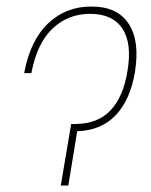

<svg xmlns="http://www.w3.org/2000/svg" viewBox="-20 -574 467 594"><path d="M54.7 -347.7Q73.7 -449.7 129.2 -502Q184.6 -554.2 262.7 -553.7Q342.3 -554.2 377.7 -501Q413.1 -447.8 397.5 -351.6Q383.3 -265.6 338.4 -218Q293.5 -170.4 218.8 -168L191.4 0H168L200.2 -190.4H213.9Q282.7 -190.9 322 -232.7Q361.3 -274.4 374 -352.5Q389.2 -439 358.9 -485.1Q328.6 -531.2 258.8 -531.2Q190.4 -531.2 142.3 -485.4Q94.2 -439.5 77.1 -347.7Z"/></svg>

Font: Inter Display Thin
Style: Italic
Weight: 100
Italic angle: -9.39999°
Designer: Rasmus Andersson
Foundry: rsms
Version: Version 4.000;git-a52131595